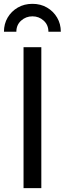

<svg xmlns="http://www.w3.org/2000/svg" viewBox="-37 -971 333 991"><path d="M176.3 -727.5V0H84.5V-727.5ZM130.4 -951.2Q172.9 -951.2 205.8 -931.9Q238.8 -912.6 257.8 -880.1Q276.9 -847.7 276.9 -807.1H212.9Q212.9 -842.3 188.5 -864.5Q164.1 -886.7 130.4 -886.7Q96.7 -886.7 72 -864.5Q47.4 -842.3 47.4 -807.1H-16.6Q-16.6 -847.7 2.4 -880.1Q21.5 -912.6 54.7 -931.9Q87.9 -951.2 130.4 -951.2Z"/></svg>

Font: Inter 18pt
Style: Regular
Weight: 400
Designer: Rasmus Andersson
Foundry: rsms
Version: Version 4.001;git-66647c0bb